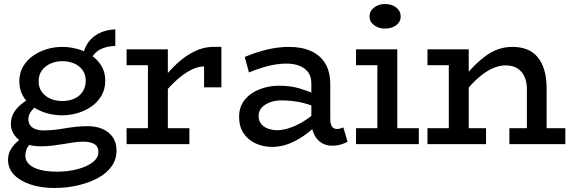

<svg xmlns="http://www.w3.org/2000/svg" viewBox="-20 -716 2841 954"><path d="M250 218Q185 218 133 201Q81 184 50.5 153Q20 122 20 78Q20 47 35.5 23Q51 -1 73 -18.5Q95 -36 115 -47L159 -24Q140 -15 123 6.5Q106 28 106 58Q106 82 124.5 100Q143 118 178.5 127.5Q214 137 264 137Q317 137 363.5 125Q410 113 439.5 91Q469 69 469 39Q469 12 449 0Q429 -12 395 -12Q371 -12 346.5 -8.5Q322 -5 296 -0.5Q270 4 241.5 7.5Q213 11 180 11Q137 11 104 -3.5Q71 -18 52.5 -43.5Q34 -69 34 -100Q34 -134 51 -160Q68 -186 94 -205Q120 -224 148 -235L190 -207Q172 -198 156 -185Q140 -172 130.5 -156.5Q121 -141 121 -123Q121 -106 130 -93.5Q139 -81 156 -74.5Q173 -68 197 -68Q225 -68 251 -71Q277 -74 303 -78.5Q329 -83 356.5 -86Q384 -89 416 -89Q458 -89 490 -75Q522 -61 540.5 -34Q559 -7 559 33Q559 76 534.5 110.5Q510 145 466.5 168.5Q423 192 367.5 205Q312 218 250 218ZM289 -143Q250 -143 212.5 -153.5Q175 -164 144 -185.5Q113 -207 94.5 -238.5Q76 -270 76 -312Q76 -355 95.5 -387Q115 -419 146.5 -440.5Q178 -462 215 -472.5Q252 -483 289 -483Q328 -483 365.5 -472.5Q403 -462 434 -441Q465 -420 484 -388.5Q503 -357 503 -315Q503 -273 484 -240.5Q465 -208 434 -186.5Q403 -165 365 -154Q327 -143 289 -143ZM289 -214Q323 -214 349.5 -226Q376 -238 391 -261Q406 -284 406 -315Q406 -346 390 -368Q374 -390 347.5 -401Q321 -412 289 -412Q258 -412 231 -400Q204 -388 188 -366Q172 -344 172 -312Q172 -281 188 -259Q204 -237 231 -225.5Q258 -214 289 -214ZM425 -413 391 -442Q399 -474 413.5 -497.5Q428 -521 449 -536.5Q470 -552 496.5 -560.5Q523 -569 553 -570V-488Q508 -486 478 -470.5Q448 -455 425 -413Z M782 -236V-314Q819 -363 861 -401.5Q903 -440 948 -461.5Q993 -483 1038 -483H1080V-282H994V-386Q963 -386 928 -368Q893 -350 856 -316.5Q819 -283 782 -236ZM609 0V-79H921V0ZM715 -22V-471H814V-22ZM609 -392V-471H808V-392Z M1629 8Q1600 8 1577 -6.5Q1554 -21 1540.5 -49Q1527 -77 1527 -116V-301Q1527 -337 1510 -358.5Q1493 -380 1465.5 -390Q1438 -400 1404 -400Q1359 -400 1312 -388Q1265 -376 1217 -356L1196 -433Q1250 -456 1306 -469.5Q1362 -483 1416 -483Q1480 -483 1526 -462Q1572 -441 1596.5 -400Q1621 -359 1621 -297V-124Q1621 -98 1630 -86.5Q1639 -75 1655 -75Q1664 -75 1672 -78Q1680 -81 1686 -83L1707 -12Q1696 -5 1675.5 1.5Q1655 8 1629 8ZM1333 14Q1289 14 1251 -3Q1213 -20 1190.5 -53.5Q1168 -87 1168 -136Q1168 -186 1196.5 -220.5Q1225 -255 1270 -272.5Q1315 -290 1366 -290Q1425 -290 1469 -276.5Q1513 -263 1560 -243V-179Q1507 -202 1463.5 -209.5Q1420 -217 1383 -217Q1352 -218 1325.5 -209Q1299 -200 1282 -183Q1265 -166 1265 -139Q1265 -116 1278 -100Q1291 -84 1312.5 -76.5Q1334 -69 1358 -69Q1384 -69 1417 -79.5Q1450 -90 1486.5 -112Q1523 -134 1560 -167L1558 -99Q1524 -65 1486.5 -39.5Q1449 -14 1410.5 0Q1372 14 1333 14Z M1855 -22V-471H1954V-22ZM1749 0V-79H2061V0ZM1749 -392V-471H1931V-392ZM1892 -574Q1861 -574 1838.5 -591Q1816 -608 1816 -633Q1816 -661 1838.5 -678.5Q1861 -696 1892 -696Q1927 -696 1949 -678.5Q1971 -661 1971 -633Q1971 -608 1949 -591Q1927 -574 1892 -574Z M2598 0V-274Q2598 -301 2591 -322.5Q2584 -344 2570.5 -359.5Q2557 -375 2537.5 -383Q2518 -391 2492 -391Q2465 -391 2437.5 -380.5Q2410 -370 2382 -349.5Q2354 -329 2326.5 -300.5Q2299 -272 2271 -236V-316Q2303 -355 2333.5 -386Q2364 -417 2394.5 -439Q2425 -461 2457.5 -472Q2490 -483 2526 -483Q2567 -483 2598.5 -470.5Q2630 -458 2651.5 -432Q2673 -406 2684.5 -367.5Q2696 -329 2696 -277V0ZM2104 0V-79H2395V0ZM2210 0V-471H2309V0ZM2104 -392V-471H2288V-392ZM2511 0V-79H2789V0Z"/></svg>

Font: BioRhyme
Style: Regular
Weight: 400
Designer: Aoife Mooney
Foundry: Aoife Mooney Type
Version: Version 1.600;gftools[0.9.33]